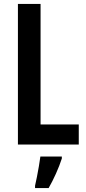

<svg xmlns="http://www.w3.org/2000/svg" viewBox="-20 -734 436 975"><path d="M71 0V-714H186V-102H380V0ZM294 71Q282 108 264 148Q246 188 227 221H158V209Q162 191 167.5 164.5Q173 138 177.5 110Q182 82 185 61H294Z"/></svg>

Font: Noto Sans Gurmukhi ExtraCondensed SemiBold
Style: Regular
Weight: 600
Width: 2
Designer: Jelle Bosma - Monotype Design Team
Foundry: Monotype Imaging Inc.
Version: Version 2.004; ttfautohint (v1.8.4.7-5d5b)